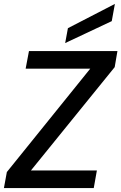

<svg xmlns="http://www.w3.org/2000/svg" viewBox="-25 -961 620 981"><path d="M-5 0 10 -82 436 -610H106L123 -700H575L561 -618L133 -90H470L454 0ZM308 -741 322 -817 562 -941 546 -853Z"/></svg>

Font: DeepMind Sans Medium
Style: Italic
Weight: 500
Italic angle: -10°
Designer: Jonny Pinhorn / Modifications: Colophon Foundry
Foundry: Colophon Foundry
Version: Version 1.002; ttfautohint (v1.8.2)